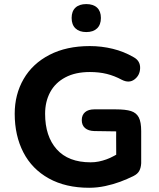

<svg xmlns="http://www.w3.org/2000/svg" viewBox="-20 -905 776 936"><path d="M51.7 -350.4Q51.7 -444.8 95.2 -519.9Q138.7 -595 221.4 -637.7Q304 -680.4 417.7 -680.4Q475 -680.4 529.5 -667.1Q584 -653.9 632 -625.9Q663.8 -608.3 663.1 -573.2Q662.3 -538.1 635.8 -518Q609.4 -497.9 573.9 -516Q537.7 -535.5 500.4 -544.7Q463 -553.9 418.1 -553.9Q347.5 -553.9 298.5 -527.8Q249.4 -501.7 224.7 -455.8Q199.9 -409.9 199.9 -350.4Q199.9 -240.6 256.5 -177.2Q313.1 -113.7 422 -113.7Q442.6 -113.7 461.6 -117.6Q480.6 -121.5 498.9 -128.1Q517.3 -134.7 536.2 -145.1Q558.2 -156.7 573.6 -165.7L546.8 -103Q547 -169.3 546.2 -234.5Q546.4 -249.9 546.4 -264.5Q500.3 -264.5 439.7 -266.1Q410.7 -266.9 394.6 -280.7Q378.6 -294.5 378.6 -319.4Q378.6 -344.3 394.6 -358.1Q410.7 -371.9 439.7 -371.9H543.8Q592.7 -371.9 618.8 -363.5Q644.8 -355.1 656.6 -332.6Q668.3 -310.1 668.3 -265.7V-117.3V-109.5Q667.1 -86.8 658.9 -71.9Q650.8 -57 631.5 -47.3Q599.7 -31.5 566.1 -19Q532.5 -6.4 493.1 2Q453.7 10.4 414.6 10.4Q300.2 10.4 218.1 -35.1Q136 -80.6 93.8 -162.4Q51.7 -244.2 51.7 -350.4ZM329.2 -817.4Q329.2 -850.3 347.9 -867.7Q366.5 -885.1 400.6 -885.1Q434.7 -885.1 453.3 -867.7Q471.9 -850.3 471.9 -817.4Q471.9 -784.5 453.2 -766.6Q434.5 -748.7 400.7 -748.7Q366.8 -748.7 348 -766.6Q329.2 -784.5 329.2 -817.4Z"/></svg>

Font: SN Pro Thin
Style: Regular
Weight: 200
Designer: Tobias Whetton
Foundry: Supernotes
Version: Version 1.003;Glyphs 3.3 (3324)